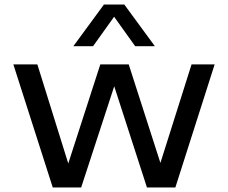

<svg xmlns="http://www.w3.org/2000/svg" viewBox="-20 -828 1006 848"><path d="M213 0 39 -543.5H145L281.5 -106L423 -543.5H548.5L688.5 -108.5L826 -543.5H928L754.5 0H629L484.5 -447L338.5 0ZM304 -624 439 -808H529L664 -624H577L484 -754L391 -624Z"/></svg>

Font: Encode Sans Expanded Medium
Style: Regular
Weight: 500
Width: 7
Designer: Multiple Designers
Foundry: Impallari Type
Version: Version 3.000; ttfautohint (v1.8.3) -l 8 -r 50 -G 200 -x 14 